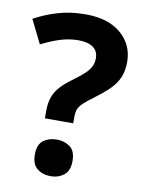

<svg xmlns="http://www.w3.org/2000/svg" viewBox="-84 -783 643 855"><g transform="rotate(10 238.0 -355.5)"><path d="M135.1 -272.3Q135.1 -305.3 144.1 -331.4Q153 -357.4 173.5 -380.4Q194 -403.5 227.9 -427.5Q258.1 -449.7 276.6 -466.8Q295.2 -483.9 303.7 -500.9Q312.2 -518 312.2 -539.1Q312.2 -571.4 288.6 -588Q265 -604.7 222.7 -604.7Q180.6 -604.7 139.6 -591.7Q98.7 -578.7 55.8 -556.8L3.1 -663.2Q52 -690.1 108.9 -707Q165.7 -724 233.6 -724Q337.4 -724 394.9 -674Q452.3 -624.1 452.3 -547Q452.3 -506 439.2 -475.9Q426.2 -445.9 400.2 -420.4Q374.2 -394.9 335.2 -365.9Q306.2 -344.8 290.2 -329.7Q274.1 -314.6 268.6 -300.5Q263.1 -286.3 263.1 -265.2V-236.4H135.1ZM119 -69.7Q119 -115.6 143.8 -134Q168.7 -152.5 204.6 -152.5Q239.4 -152.5 264.3 -134Q289.2 -115.6 289.2 -69.7Q289.2 -25.9 264.3 -6.4Q239.4 13 204.6 13Q168.7 13 143.8 -6.4Q119 -25.9 119 -69.7Z"/></g></svg>

Font: Noto Sans Hebrew
Style: Regular
Weight: 400
Designer: Monotype Design Team
Foundry: Monotype Imaging Inc.
Version: Version 2.003;January 10, 2023;FontCreator 14.0.0.2877 64-bi